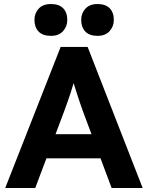

<svg xmlns="http://www.w3.org/2000/svg" viewBox="-20 -933 736 953"><path d="M6 0 281 -700H415L688 0H534L393 -377Q387 -393 378.5 -418Q370 -443 361 -471Q352 -499 344 -524.5Q336 -550 332 -567H359Q353 -545 345.5 -520.5Q338 -496 330 -470.5Q322 -445 313 -421Q304 -397 296 -374L155 0ZM134 -147 183 -267H504L554 -147ZM383 -834Q383 -867 404 -890Q425 -913 464 -913Q504 -913 524.5 -892Q545 -871 545 -834Q545 -802 524 -778.5Q503 -755 464 -755Q424 -755 403.5 -776.5Q383 -798 383 -834ZM151 -834Q151 -867 172 -890Q193 -913 233 -913Q273 -913 293.5 -892Q314 -871 314 -834Q314 -802 293 -778.5Q272 -755 233 -755Q192 -755 171.5 -776.5Q151 -798 151 -834Z"/></svg>

Font: Our Lexend SemiBold
Style: Regular
Weight: 600
Designer: Bonnie Shaver-Troup, Thomas Jockin
Foundry: Lexend
Version: Version 1.007